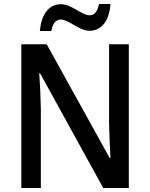

<svg xmlns="http://www.w3.org/2000/svg" viewBox="-20 -934 746 954"><path d="M178 -780H235C242 -818 258 -837 282 -837C322 -837 372 -781 425 -781C483 -781 523 -829 529 -914H472C464 -878 451 -858 426 -858C385 -858 337 -913 283 -913C219 -913 185 -858 178 -780ZM620 0V-714H522V-325C523 -270 526 -198 529 -149H525L212 -714H86V0H183V-390C182 -450 179 -514 175 -570H179L493 0Z"/></svg>

Font: Noto Sans Myanmar SemiCondensed Medium
Style: Regular
Weight: 500
Width: 4
Designer: Monotype Design Team
Foundry: Monotype Imaging Inc.
Version: Version 2.107